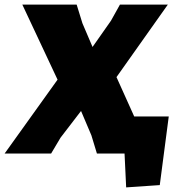

<svg xmlns="http://www.w3.org/2000/svg" viewBox="-39 -667 776 834"><path d="M382 0 358 -79 313 -185 224 -69 183 0H-19L211 -321L58 -647H294L319 -566L363 -463L443 -577L482 -647H690L467 -332L544 -161H694L655 137L509 147L502 0Z"/></svg>

Font: Alegreya Sans Black
Style: Italic
Weight: 900
Italic angle: -7°
Designer: Juan Pablo del Peral
Foundry: Huerta Tipografica
Version: Version 2.007